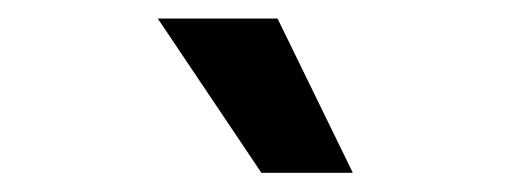

<svg xmlns="http://www.w3.org/2000/svg" viewBox="-20 -799 537 202"><path d="M146 -779.5H272L351.2 -617.2H255Z"/></svg>

Font: Interop SemBd
Style: Regular
Weight: 600
Designer: Rasmus Andersson, Google, Jang Haemin
Foundry: jhaemin
Version: Version 1.008